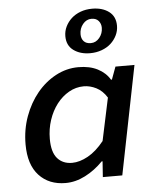

<svg xmlns="http://www.w3.org/2000/svg" viewBox="-54 -806 708 865"><g transform="rotate(-5 300.0 -374.0)"><path d="M208 12Q133 12 88 -36.5Q43 -85 43 -177Q43 -244 64.5 -303Q86 -362 122.5 -406.5Q159 -451 207.5 -477Q256 -503 310 -503Q361 -503 397 -484.5Q433 -466 452 -434H456L477 -491H563L465 0H377L382 -71H378Q341 -33 297 -10.5Q253 12 208 12ZM245 -76Q279 -76 317 -97Q355 -118 390 -162L431 -355Q411 -387 383 -401Q355 -415 327 -415Q291 -415 259.5 -397Q228 -379 204.5 -348.5Q181 -318 167.5 -277.5Q154 -237 154 -192Q154 -132 178.5 -104Q203 -76 245 -76ZM369 -561Q324 -561 294 -583Q264 -605 264 -647Q264 -670 274 -690.5Q284 -711 301 -726.5Q318 -742 342 -751Q366 -760 395 -760Q441 -760 470.5 -738Q500 -716 500 -674Q500 -651 490 -630.5Q480 -610 463 -594.5Q446 -579 421.5 -570Q397 -561 369 -561ZM376 -606Q399 -606 415 -625.5Q431 -645 431 -671Q431 -689 420 -702Q409 -715 388 -715Q365 -715 349 -695.5Q333 -676 333 -650Q333 -630 344 -618Q355 -606 376 -606Z"/></g></svg>

Font: Source Code Pro Semibold
Style: Italic
Weight: 600
Italic angle: -11°
Monospace: yes
Designer: Paul D. Hunt, Teo Tuominen
Foundry: Adobe Systems Incorporated
Version: Version 1.050;PS 1.000;hotconv 16.6.51;makeotf.lib2.5.65220